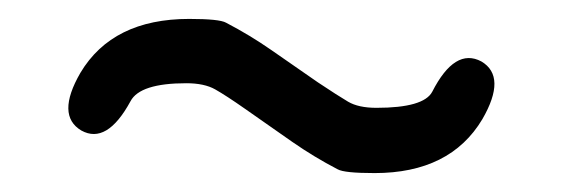

<svg xmlns="http://www.w3.org/2000/svg" viewBox="-20 -470 595 203"><path d="M376 -287Q344 -287 337 -291Q312 -304 289 -320L239 -355Q219 -369 207.5 -375.5Q196 -382 177 -382Q128 -382 118 -363Q93 -317 66 -332Q39 -348 65 -393Q99 -450 180 -450Q212 -450 219 -446Q244 -433 267 -417L316 -383Q337 -369 348 -362.5Q359 -356 378 -356Q428 -356 437 -373Q461 -420 489 -405Q516 -389 490 -344Q456 -287 376 -287Z"/></svg>

Font: Resource Han Rounded CN
Style: Regular
Weight: 400
Designer: Cyano Hao (round all glyphs); Ryoko NISHIZUKA  (kana, bopomofo & ideographs); Paul D. Hunt (Latin, Greek & Cyrillic); Sa
Foundry: Cyano Hao
Version: 0.990